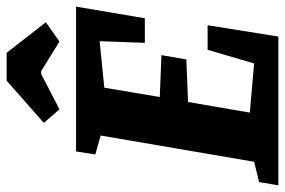

<svg xmlns="http://www.w3.org/2000/svg" viewBox="-174 -698 858 578"><g transform="rotate(-90 255.0 -409.0)"><path d="M489 -402H415L420 -538L280 -524L252 -357L378 -352L365 -277L237 -272L205 -86L353 -73L394 -213H468L434 0H-14L-4 -58L57 -73L136 -535L79 -551L88 -609H524ZM215 -659 174 -706 301 -818H385L477 -700L419 -659L330 -714H321Z"/></g></svg>

Font: Grenze
Style: Bold Italic
Weight: 700
Italic angle: -10°
Designer: Renata Polastri
Foundry: Omnibus-Type
Version: Version 1.002; ttfautohint (v1.8)